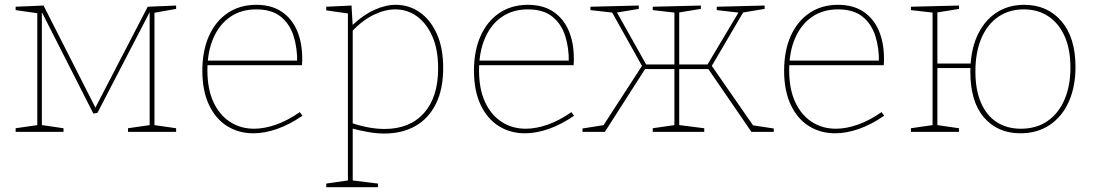

<svg xmlns="http://www.w3.org/2000/svg" viewBox="-20 -548 4554 798"><path d="M146 -513H154V-21L148 -29L244 -15V0H45V-15L142 -29L135 -21V-499L142 -492L45 -506V-520L161 -525L380 -94H373L594 -520L712 -525V-511L616 -494L622 -501V-21L615 -29L712 -15V0H512V-15L609 -29L602 -21V-507H607L385 -79L368 -76Z M1033 6Q972 6 924 -24Q876 -54 848.5 -112.5Q821 -171 821 -254Q821 -337 848.5 -398.5Q876 -460 926.5 -494Q977 -528 1045 -528Q1108 -528 1150.5 -499.5Q1193 -471 1214.5 -421Q1236 -371 1236 -305Q1236 -300 1236 -294Q1236 -288 1235 -277H830V-296H1224L1215 -290Q1216 -349 1200 -399Q1184 -449 1146.5 -479Q1109 -509 1045 -509Q982 -509 936.5 -477.5Q891 -446 866.5 -389Q842 -332 842 -256Q842 -178 867 -124Q892 -70 936 -41.5Q980 -13 1036 -13Q1079 -13 1127.5 -30Q1176 -47 1226 -82L1237 -67Q1183 -30 1131.5 -12Q1080 6 1033 6Z M1336 230V215L1433 201L1426 209V-499L1433 -491L1336 -505V-520L1441 -525L1446 -439L1442 -441Q1488 -485 1535 -506.5Q1582 -528 1625 -528Q1680 -528 1724.5 -497Q1769 -466 1795.5 -407.5Q1822 -349 1822 -265Q1822 -178 1792 -117Q1762 -56 1707 -24.5Q1652 7 1577 7Q1546 7 1511.5 1Q1477 -5 1439 -15L1446 -21V209L1438 201L1551 215V230ZM1578 -12Q1683 -12 1742 -78Q1801 -144 1801 -264Q1801 -342 1777 -396.5Q1753 -451 1713 -480Q1673 -509 1623 -509Q1580 -509 1533.5 -486.5Q1487 -464 1442 -417L1446 -430V-28L1441 -37Q1515 -12 1578 -12Z M2162 6Q2101 6 2053 -24Q2005 -54 1977.5 -112.5Q1950 -171 1950 -254Q1950 -337 1977.5 -398.5Q2005 -460 2055.5 -494Q2106 -528 2174 -528Q2237 -528 2279.5 -499.5Q2322 -471 2343.5 -421Q2365 -371 2365 -305Q2365 -300 2365 -294Q2365 -288 2364 -277H1959V-296H2353L2344 -290Q2345 -349 2329 -399Q2313 -449 2275.5 -479Q2238 -509 2174 -509Q2111 -509 2065.5 -477.5Q2020 -446 1995.5 -389Q1971 -332 1971 -256Q1971 -178 1996 -124Q2021 -70 2065 -41.5Q2109 -13 2165 -13Q2208 -13 2256.5 -30Q2305 -47 2355 -82L2366 -67Q2312 -30 2260.5 -12Q2209 6 2162 6Z M2401 0V-14L2496 -29L2486 -24L2654 -283L2650 -271L2521 -502L2531 -495L2434 -506V-520L2635 -525V-511L2538 -495L2541 -502L2669 -274L2658 -280H2790L2783 -273V-502L2789 -495L2693 -506V-520L2893 -525V-511L2795 -495L2803 -502V-273L2796 -280H2927L2917 -274L3053 -502L3056 -495L2959 -506V-520L3158 -525V-511L3062 -495L3072 -502L2936 -270L2933 -282L3112 -24L3103 -28L3196 -14V0H3103L2920 -267L2932 -261H2796L2803 -268V-21L2796 -29L2907 -15V0H2693V-15L2790 -29L2783 -21V-268L2790 -261H2653L2665 -267L2494 0Z M3451 6Q3390 6 3342 -24Q3294 -54 3266.5 -112.5Q3239 -171 3239 -254Q3239 -337 3266.5 -398.5Q3294 -460 3344.5 -494Q3395 -528 3463 -528Q3526 -528 3568.5 -499.5Q3611 -471 3632.5 -421Q3654 -371 3654 -305Q3654 -300 3654 -294Q3654 -288 3653 -277H3248V-296H3642L3633 -290Q3634 -349 3618 -399Q3602 -449 3564.5 -479Q3527 -509 3463 -509Q3400 -509 3354.5 -477.5Q3309 -446 3284.5 -389Q3260 -332 3260 -256Q3260 -178 3285 -124Q3310 -70 3354 -41.5Q3398 -13 3454 -13Q3497 -13 3545.5 -30Q3594 -47 3644 -82L3655 -67Q3601 -30 3549.5 -12Q3498 6 3451 6Z M3766 0V-15L3863 -29L3856 -21V-502L3862 -495L3766 -506V-520L3966 -525V-511L3868 -495L3876 -502V-278L3868 -284H4026V-265H3868L3876 -272V-21L3869 -29L3966 -15V0ZM4237 -528Q4333 -528 4391.5 -460Q4450 -392 4450 -270Q4450 -188 4422.5 -126Q4395 -64 4343.5 -29Q4292 6 4221 6Q4127 6 4070 -59.5Q4013 -125 4013 -249Q4013 -334 4040.5 -396.5Q4068 -459 4118.5 -493.5Q4169 -528 4237 -528ZM4235 -509Q4173 -509 4127.5 -477Q4082 -445 4058 -387Q4034 -329 4034 -251Q4034 -175 4057 -121.5Q4080 -68 4122.5 -40.5Q4165 -13 4223 -13Q4288 -13 4334 -45Q4380 -77 4404.5 -134.5Q4429 -192 4429 -267Q4429 -343 4405 -397Q4381 -451 4337.5 -480Q4294 -509 4235 -509Z"/></svg>

Font: Bitter Thin
Style: Regular
Weight: 100
Designer: Sol Matas, and Bitter project Authors
Foundry: Sol Matas
Version: Version 2.002